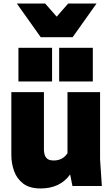

<svg xmlns="http://www.w3.org/2000/svg" viewBox="-20 -1050 635 1084"><path d="M209 14Q147 14 111 -13.5Q75 -41 59.5 -84.5Q44 -128 44 -175V-530H228V-205Q228 -193 231.5 -178.5Q235 -164 246.5 -154Q258 -144 284 -144Q334 -144 361 -185V-530H545V-150L555 0H389L376 -65Q319 14 209 14ZM504 -590H314V-780H504ZM274 -590H84V-780H274ZM390 -840H210L75 -1030H235L300 -956L365 -1030H525Z"/></svg>

Font: Tanohe Sans ExtraBold
Style: Regular
Weight: 800
Designer: Village Type and Design LLC & Cristiano Sobral
Foundry: Cooper Hewitt Smithsonian Design Museum
Version: Version 1.00;September 29, 2021;FontCreator 13.0.0.2655 64-b